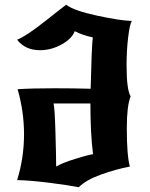

<svg xmlns="http://www.w3.org/2000/svg" viewBox="-20 -757 629 807"><path d="M258 -737Q291 -712 389 -691Q487 -670 534 -669Q525 -654 518.5 -599Q512 -544 512 -483Q512 -380 529 -352Q513 -312 513 -219Q513 -101 526 -57Q468 -46 405 -23.5Q342 -1 311 30Q266 21 186 11Q106 1 52 0Q81 -93 81 -193Q81 -288 54 -382Q111 -386 208 -386Q289 -386 361 -384Q365 -558 370 -600Q329 -608 294 -626Q283 -595 239.5 -570.5Q196 -546 148 -546Q86 -546 52 -590Q90 -605 169 -667.5Q248 -730 258 -737ZM371 -109Q360 -195 360 -322H205Q210 -305 213 -203Q216 -101 216 -57Q241 -72 295.5 -89Q350 -106 371 -109Z"/></svg>

Font: NewRocker
Style: Regular
Weight: 400
Designer: Pablo Impallari, Brenda Gallo, Rodrigo Fuenzalida
Foundry: Pablo Impallari, Brenda Gallo, Rodrigo Fuenzalida
Version: Version 1.000